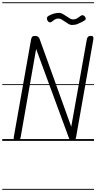

<svg xmlns="http://www.w3.org/2000/svg" viewBox="-25 -1246 852 1698"><path d="M124 0Q108 0 101.2 -8.2Q94.5 -16.5 96.5 -31L249.5 -895Q252.5 -912 259.2 -920.2Q266 -928.5 285.5 -928.5Q302.5 -928.5 312 -920.8Q321.5 -913 324.5 -903.5L605 -125L742.5 -895.5Q745 -911.5 752.8 -920Q760.5 -928.5 778.5 -928.5Q795.5 -928.5 799.5 -919.5Q803.5 -910.5 799.5 -891.5L647.5 -31Q645.5 -20 641.2 -10Q637 0 618.5 0Q605 0 597.2 -6.2Q589.5 -12.5 586 -21.5L294.5 -813L158 -34.5Q156 -22 150.2 -11Q144.5 0 124 0ZM124 0Q108 0 101.2 -8.2Q94.5 -16.5 96.5 -31L249.5 -895Q252.5 -912 259.2 -920.2Q266 -928.5 285.5 -928.5Q302.5 -928.5 312 -920.8Q321.5 -913 324.5 -903.5L605 -125L742.5 -895.5Q745 -911.5 752.8 -920Q760.5 -928.5 778.5 -928.5Q795.5 -928.5 799.5 -919.5Q803.5 -910.5 799.5 -891.5L647.5 -31Q645.5 -20 641.2 -10Q637 0 618.5 0Q605 0 597.2 -6.2Q589.5 -12.5 586 -21.5L294.5 -813L158 -34.5Q156 -22 150.2 -11Q144.5 0 124 0ZM610.5 -1025Q597.5 -1025 582.2 -1033.5Q567 -1042 551.2 -1053.5Q535.5 -1065 520.2 -1073.5Q505 -1082 491.5 -1082Q472.5 -1082 459.2 -1073.2Q446 -1064.5 430 -1052Q423 -1047 416 -1048Q409 -1049 403 -1054.2Q397 -1059.5 393.5 -1067.2Q390 -1075 390 -1083Q390 -1091.5 395.2 -1098.2Q400.5 -1105 419 -1113Q436.5 -1121.5 455.8 -1126.8Q475 -1132 498.5 -1132Q513 -1132 529.2 -1123.2Q545.5 -1114.5 561.5 -1103.2Q577.5 -1092 592.2 -1083.2Q607 -1074.5 619 -1074.5Q644 -1074.5 658 -1084.8Q672 -1095 691 -1107.5Q701.5 -1114.5 711.2 -1110.2Q721 -1106 727.2 -1097.2Q733.5 -1088.5 733.5 -1081.5Q733.5 -1072.5 726 -1067Q718.5 -1061.5 700.5 -1052Q682 -1043 661 -1034Q640 -1025 610.5 -1025ZM-5 424.5H806.5V432.5H-5ZM-5 -16H806.5V0H-5ZM-5 -501.5H806.5V-493.5H-5ZM-5 -1226H806.5V-1218H-5Z"/></svg>

Font: Edu AU VIC WA NT Guides
Style: Regular
Weight: 400
Designer: Tina and Corey Anderson, Eben Sorkin, Mirko Velimirovic
Foundry: Google for Education
Version: Version 1.001